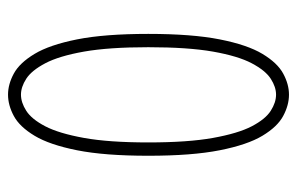

<svg xmlns="http://www.w3.org/2000/svg" viewBox="-154 -592 757 490"><g transform="rotate(-90 225.0 -347.5)"><path d="M228 11Q201 11 173.5 -3.8Q146 -18.5 123 -56.8Q100 -95 86 -165.8Q72 -236.5 72 -348Q72 -459.5 86 -529.8Q100 -600 123 -638.2Q146 -676.5 173.5 -691.2Q201 -706 228 -706Q254.5 -706 281.8 -691.2Q309 -676.5 332 -638.2Q355 -600 369 -529.8Q383 -459.5 383 -348Q383 -236.5 369 -165.8Q355 -95 332 -56.8Q309 -18.5 281.8 -3.8Q254.5 11 228 11ZM228 -22Q247.5 -22 268.5 -35.5Q289.5 -49 308 -84Q326.5 -119 337.8 -183Q349 -247 349 -348Q349 -448.5 337.8 -512.2Q326.5 -576 308 -611Q289.5 -646 268.5 -659.5Q247.5 -673 228 -673Q208 -673 186.8 -659.5Q165.5 -646 147.2 -611Q129 -576 117.5 -512.2Q106 -448.5 106 -348Q106 -247 117.5 -183Q129 -119 147.2 -84Q165.5 -49 186.8 -35.5Q208 -22 228 -22Z"/></g></svg>

Font: League Mono Thin Condensed
Style: Regular
Weight: 100
Width: 1
Designer: Tyler Finck
Foundry: The League of Moveable Type / Tyler Finck
Version: Version 2.300;RELEASE